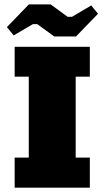

<svg xmlns="http://www.w3.org/2000/svg" viewBox="-20 -863 480 883"><path d="M47.4 -138.2H112.3V-510.3H47.4V-647.9H393.1V-510.3H328.1V-138.2H393.1V0H47.4ZM311 -785.6 399.4 -837.9 430.7 -799.8 329.6 -695.3H229.5L151.4 -752H131.3L43 -700.2L11.7 -738.3L112.8 -842.8H212.9L291 -785.6Z"/></svg>

Font: Black Ops One
Style: Regular
Weight: 400
Designer: James Grieshaber
Foundry: James Grieshaber
Version: Version 1.002